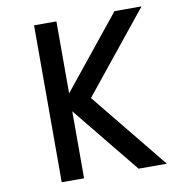

<svg xmlns="http://www.w3.org/2000/svg" viewBox="-87 -882 924 964"><g transform="rotate(-10 375.0 -400.0)"><path d="M264 -800V0H150V-800ZM227 -387 560 -800H698L368 -391L686 0H542Z"/></g></svg>

Font: Martian Mono Custom sWd Rg
Style: Regular
Weight: 400
Width: 6
Monospace: yes
Designer: Alex Havermale
Foundry: Evil Martians
Version: Version 1.000